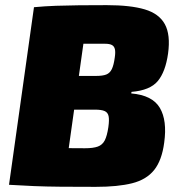

<svg xmlns="http://www.w3.org/2000/svg" viewBox="-20 -718 701 746"><path d="M395 -698Q487 -698 542.5 -681.5Q598 -665 620.5 -624Q643 -583 633 -510Q623 -439 593 -403Q563 -367 491 -361L490 -355Q572 -348 601 -299Q630 -250 618 -164Q609 -95 579 -57.5Q549 -20 493.5 -6Q438 8 352 8Q274 8 216.5 7.5Q159 7 111.5 5Q64 3 15 0L44 -145Q70 -144 143 -143Q216 -142 310 -142Q342 -142 360 -148.5Q378 -155 387 -172.5Q396 -190 401 -224Q405 -252 402 -266.5Q399 -281 386.5 -286.5Q374 -292 349 -292H71L88 -423H353Q379 -423 393 -428.5Q407 -434 414.5 -449.5Q422 -465 426 -495Q429 -515 426.5 -526.5Q424 -538 415 -543Q406 -548 388 -548Q323 -548 275.5 -548Q228 -548 190 -547.5Q152 -547 114 -545L112 -690Q155 -694 197 -695.5Q239 -697 287 -697.5Q335 -698 395 -698ZM324 -690 227 0H15L112 -690Z"/></svg>

Font: Exo 2 Black
Style: Italic
Weight: 900
Italic angle: -8°
Designer: Natanael Gama
Foundry: Natanael Gama
Version: Version 2.010